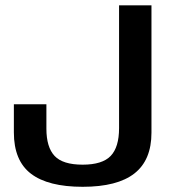

<svg xmlns="http://www.w3.org/2000/svg" viewBox="-20 -695 657 720"><path d="M290 5.5Q420 5.5 484 -44.5Q548 -94.5 548 -197.5V-675H426.5V-214.5Q426.5 -143 395 -110.2Q363.5 -77.5 290 -77.5Q215.5 -77.5 184.8 -110.2Q154 -143 154 -212.5V-304H32V-198.5Q32 -92.5 96.2 -43.5Q160.5 5.5 290 5.5Z"/></svg>

Font: Anybody Thin Medium
Style: Regular
Weight: 500
Version: Version 1.113;gftools[0.9.25]